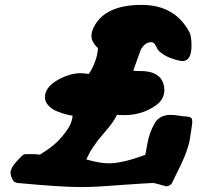

<svg xmlns="http://www.w3.org/2000/svg" viewBox="-20 -759 795 774"><path d="M272.5 -293Q261.7 -293.9 246.6 -297.9Q231.4 -301.8 210.4 -310.1Q189.5 -318.4 175.3 -333.5Q161.1 -348.6 161.1 -367.2Q161.1 -405.3 209 -434.6Q259.8 -463.9 303.7 -463.9Q313.5 -463.9 324.7 -462.4Q335.9 -460.9 337.9 -460.9L347.7 -476.6Q356.4 -491.2 364.7 -514.6Q373 -538.1 375 -563.5Q375 -565.4 368.2 -571.8Q361.3 -578.1 355 -589.8Q348.6 -601.6 348.6 -615.2Q348.6 -628.9 357.4 -648.4Q402.3 -739.3 550.8 -739.3Q684.6 -739.3 743.2 -629.9Q752 -614.3 752 -575.2Q752 -512.7 714.8 -512.7Q711.9 -512.7 702.1 -514.6Q664.1 -523.4 641.6 -537.6Q619.1 -551.8 614.3 -562.5Q609.4 -573.2 604 -581.1Q598.6 -588.9 588.9 -588.9Q565.4 -588.9 547.9 -559.6L517.6 -475.6Q517.6 -473.6 526.4 -472.7H545.9Q613.3 -472.7 633.8 -433.6Q642.6 -414.1 642.6 -397.5Q642.6 -358.4 609.4 -335Q553.7 -294.9 481.4 -294.9Q474.6 -294.9 464.4 -295.4Q454.1 -295.9 451.2 -295.9Q441.4 -270.5 395.5 -218.3Q349.6 -166 328.1 -116.2Q382.8 -100.6 418.9 -100.6Q473.6 -100.6 565.4 -134.8Q567.4 -140.6 574.7 -182.6Q582 -224.6 603.5 -261.7Q623 -295.9 668 -295.9Q680.7 -295.9 699.7 -293Q718.8 -290 723.6 -290H726.6Q744.1 -288.1 749.5 -284.7Q754.9 -281.2 754.9 -269.5V-262.7Q752 -241.2 749.5 -224.6Q747.1 -208 745.1 -195.8Q743.2 -183.6 738.3 -168.9Q733.4 -154.3 731.4 -147.5Q729.5 -140.6 721.2 -121.6Q712.9 -102.5 710 -96.2Q707 -89.8 693.4 -62.5Q679.7 -35.2 673.8 -22.5Q672.9 -17.6 665 -12.7Q657.2 -7.8 650.4 -7.8Q646.5 -7.8 644.5 -9.8L635.7 -11.7Q627 -14.6 615.2 -17.6Q603.5 -20.5 597.7 -21.5Q542 -18.6 481.9 -14.2Q421.9 -9.8 383.3 -7.3Q344.7 -4.9 306.6 -4.9Q225.6 -4.9 49.8 -21.5Q36.1 -24.4 31.2 -34.2Q22.5 -50.8 22.5 -62.5Q22.5 -66.4 22.9 -69.3Q23.4 -72.3 25.4 -76.2Q27.3 -80.1 28.3 -83Q29.3 -85.9 32.7 -90.3Q36.1 -94.7 37.6 -97.2Q39.1 -99.6 43.9 -105Q48.8 -110.4 50.8 -112.3Q52.7 -114.3 59.1 -121.1Q65.4 -127.9 67.4 -129.9Q75.2 -137.7 85 -137.7H106.4Q117.2 -137.7 125 -137.2Q132.8 -136.7 136.2 -136.2Q139.6 -135.7 140.6 -135.7Q141.6 -135.7 156.2 -145.5Q200.2 -172.9 228.5 -206.5Q256.8 -240.2 264.6 -260.3Q272.5 -280.3 272.5 -293Z"/></svg>

Font: Essays1743
Style: BoldItalic
Weight: 700
Italic angle: -10°
Designer: Based on the typeface in a 1743 English translation of the essays of Montaigne.  PostScript/TrueType font designed by Jo
Version: Version 002.100